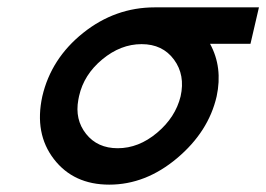

<svg xmlns="http://www.w3.org/2000/svg" viewBox="-20 -493 724 522"><path d="M95 -231Q119 -334 206 -403.5Q293 -473 401 -473H684L661 -374H551Q586 -310 569 -231Q547 -135 461.5 -63Q376 9 277 9Q180 9 126.5 -60.5Q73 -130 95 -231ZM195 -232Q193 -224 193 -222Q183 -168 214 -129Q245 -90 300 -90Q357 -90 407 -132Q457 -174 471 -231Q484 -289 453 -331Q422 -373 365 -373Q308 -373 258 -331.5Q208 -290 195 -232Z"/></svg>

Font: Coval
Style: Italic
Weight: 400
Foundry: Context Ltd
Version: Version 001.000